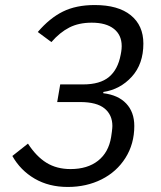

<svg xmlns="http://www.w3.org/2000/svg" viewBox="-20 -730 640 762"><path d="M29 -111 91 -160Q124 -109 164.5 -84Q205 -59 260 -59Q327 -59 369 -92Q411 -125 421 -186L424 -207Q426 -223 426 -230Q426 -274 395 -299.5Q364 -325 298 -325H207L219 -395H310Q377 -395 412.5 -424.5Q448 -454 459 -513L461 -524Q463 -536 463 -547Q463 -591 432 -615.5Q401 -640 344 -640Q293 -640 255.5 -621Q218 -602 184 -563L130 -603Q177 -658 229.5 -684Q282 -710 356 -710Q449 -710 499 -669.5Q549 -629 549 -557Q549 -476 503 -425.5Q457 -375 390 -365V-360Q449 -353 481 -319Q513 -285 513 -230Q513 -159 478 -103.5Q443 -48 383 -18Q323 12 249 12Q174 12 117.5 -21Q61 -54 29 -111Z"/></svg>

Font: iA Writer Mono V
Style: Regular
Weight: 400
Italic angle: -9.5°
Designer: Mike Abbink, Paul van der Laan, Pieter van Rosmalen
Foundry: Bold Monday
Version: Version 2.000